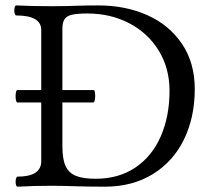

<svg xmlns="http://www.w3.org/2000/svg" viewBox="-20 -686 785 709"><path d="M699.2 -356.9Q699.2 -252.9 659.4 -171.1Q619.6 -89.4 544.2 -43Q468.8 3.4 366.7 3.4Q334.5 3.4 310.1 2.9Q285.6 2.4 269 2Q203.6 0 171.4 0Q104 0 44.4 3.4Q41.5 3.4 39.6 -2Q37.6 -7.3 37.6 -14.6Q37.6 -22 39.6 -27.8Q41.5 -33.7 44.4 -33.7Q132.3 -33.7 132.3 -90.8V-307.6H43.9Q41 -307.6 39.3 -314.5Q37.6 -321.3 37.6 -330.6Q37.6 -340.3 39.3 -346.9Q41 -353.5 43.9 -353.5H132.3V-575.2Q132.3 -628.9 40 -628.9Q36.6 -628.9 34.7 -634.3Q32.7 -639.6 32.7 -647Q32.7 -654.8 34.7 -660.4Q36.6 -666 40 -666Q92.8 -663.1 171.4 -663.1Q200.2 -663.1 221.4 -663.6Q242.7 -664.1 257.3 -664.6Q300.8 -666 343.3 -666Q443.4 -666 524.2 -629.9Q605 -593.8 652.1 -523.9Q699.2 -454.1 699.2 -356.9ZM606 -351.1Q606 -434.1 566.2 -499Q526.4 -564 457.3 -600.1Q388.2 -636.2 303.2 -636.2Q265.1 -636.2 245.6 -631.6Q226.1 -627 218.3 -615Q210.4 -603 210.4 -579.6V-353.5H325.7Q328.6 -353.5 330.1 -347.2Q331.5 -340.8 331.5 -331.5Q331.5 -322.3 329.6 -314.9Q327.6 -307.6 324.7 -307.6H210.4V-145.5Q210.4 -99.1 221.9 -73.5Q233.4 -47.9 259.5 -36.9Q285.6 -25.9 333 -25.9Q418.5 -25.9 480 -67.4Q541.5 -108.9 573.7 -182.6Q606 -256.3 606 -351.1Z"/></svg>

Font: JuniusX
Style: Regular
Weight: 400
Designer: Peter S. Baker
Foundry: Briery Creek Software
Version: Version 1.004